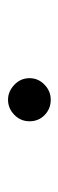

<svg xmlns="http://www.w3.org/2000/svg" viewBox="150 -576 149 490"><g transform="rotate(-90 225.0 -331.5)"><path d="M215 -277Q192 -277 176 -292.5Q160 -308 160 -331Q160 -354 176.5 -370Q193 -386 215 -386Q236 -386 253 -370Q270 -354 270 -331Q270 -309 253.5 -293Q237 -277 215 -277Z"/></g></svg>

Font: Inconsolata SemiCondensed
Style: Regular
Weight: 400
Width: 4
Monospace: yes
Designer: Raph Levien, Cyreal, Brenton Simpson
Foundry: Raph Levien, Cyreal, Google
Version: Version 3.001; ttfautohint (v1.8.2.53-6de2)